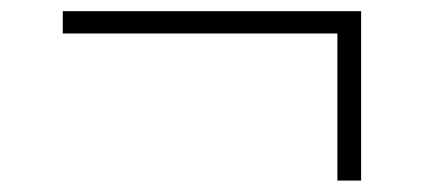

<svg xmlns="http://www.w3.org/2000/svg" viewBox="-20 -420 754 344"><path d="M584.5 -96.5V-360H92.5V-400H627V-96.5Z"/></svg>

Font: Encode Sans Expanded Expanded ExtraLight
Style: Regular
Weight: 200
Width: 7
Designer: Multiple Designers
Foundry: Impallari Type
Version: Version 3.000; ttfautohint (v1.8.3) -l 8 -r 50 -G 200 -x 14 